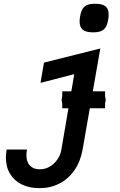

<svg xmlns="http://www.w3.org/2000/svg" viewBox="-20 -816 640 1024"><path d="M121 11.5Q121 48.5 140 67.8Q159 87 192.5 87Q221 87 245.5 72.5Q270 58 286.2 34.2Q302.5 10.5 307 -16L345 -238.5H312V-262L308.5 -283.5L312 -305V-329H360.5L376 -420.5L196 -374L214.5 -482L515 -557.5L475 -329H540.5V-302.5L544 -283.5L540.5 -264.5V-238.5H459L420.5 -18Q409 46 376.8 92.2Q344.5 138.5 296.5 163Q248.5 187.5 190.5 187.5Q136.5 187.5 96.2 167.8Q56 148 33.8 111.2Q11.5 74.5 11.5 24.5Q11.5 5.5 15.5 -18.5H124Q121 -2 121 11.5ZM404.5 -701.5Q404.5 -711.5 407 -727.5Q411.5 -754 420.8 -768.8Q430 -783.5 446 -789.8Q462 -796 488.5 -796Q525.5 -796 542.5 -782.5Q559.5 -769 559.5 -739Q559.5 -724 557 -711.5Q552.5 -685.5 543.5 -671Q534.5 -656.5 518.5 -650Q502.5 -643.5 476 -643.5Q439 -643.5 421.8 -657.2Q404.5 -671 404.5 -701.5Z"/></svg>

Font: JuliaMono SemiBold
Style: Italic
Weight: 600
Italic angle: -9°
Monospace: yes
Designer: cormullion
Foundry: corm
Version: Version 0.056; ttfautohint (v1.8.4)